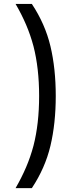

<svg xmlns="http://www.w3.org/2000/svg" viewBox="-20 -840 360 980"><path d="M264.6 -350.1Q264.6 -210 237.5 -95.9Q210.4 18.1 142.6 120.1H59.6Q90.3 66.9 113 13.9Q135.7 -39.1 150.9 -96.2Q179.7 -208 179.7 -350.1Q179.7 -491.7 150.9 -604Q135.7 -661.1 113 -714.1Q90.3 -767.1 59.6 -819.8H142.6Q210.4 -717.8 237.5 -604Q264.6 -490.2 264.6 -350.1Z"/></svg>

Font: Moulpali
Style: Regular
Weight: 400
Designer: Danh Hong
Version: Version 8.002; ttfautohint (v1.8.3)